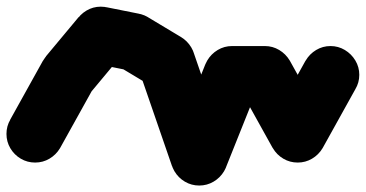

<svg xmlns="http://www.w3.org/2000/svg" viewBox="-57 -488 1115 585"><path d="M-37.3 -80Q-37.3 -56.3 -25.5 -36.3Q-13.7 -16.3 6.3 -4.5Q26.3 7.3 50 7.3Q73.7 7.3 93.7 -4.5Q113.7 -16.3 125.7 -36.3Q137.7 -56.3 137.7 -80Q137.7 -103.7 125.7 -123.7Q113.7 -143.7 93.7 -155.7Q73.7 -167.7 50 -167.7Q26.3 -167.7 6.3 -155.7Q-13.7 -143.7 -25.5 -123.7Q-37.3 -103.7 -37.3 -80Z M-26.3 -122.7 126.3 -37.3 226.3 -217.3 73.7 -302.7Z M62.7 -260Q62.7 -236.3 74.5 -216.3Q86.3 -196.3 106.3 -184.5Q126.3 -172.7 150 -172.7Q173.7 -172.7 193.7 -184.5Q213.7 -196.3 225.7 -216.3Q237.7 -236.3 237.7 -260Q237.7 -283.7 225.7 -303.7Q213.7 -323.7 193.7 -335.7Q173.7 -347.7 150 -347.7Q126.3 -347.7 106.3 -335.7Q86.3 -323.7 74.5 -303.7Q62.7 -283.7 62.7 -260Z M82.7 -316 217.3 -204 317.3 -324 182.7 -436Z M162.7 -380Q162.7 -356.3 174.5 -336.3Q186.3 -316.3 206.3 -304.5Q226.3 -292.7 250 -292.7Q273.7 -292.7 293.7 -304.5Q313.7 -316.3 325.7 -336.3Q337.7 -356.3 337.7 -380Q337.7 -403.7 325.7 -423.7Q313.7 -443.7 293.7 -455.7Q273.7 -467.7 250 -467.7Q226.3 -467.7 206.3 -455.7Q186.3 -443.7 174.5 -423.7Q162.7 -403.7 162.7 -380Z M267.3 -466 232.7 -294 332.7 -274 367.3 -446Z M262.7 -360Q262.7 -336.3 274.5 -316.3Q286.3 -296.3 306.3 -284.5Q326.3 -272.7 350 -272.7Q373.7 -272.7 393.7 -284.5Q413.7 -296.3 425.7 -316.3Q437.7 -336.3 437.7 -360Q437.7 -383.7 425.7 -403.7Q413.7 -423.7 393.7 -435.7Q373.7 -447.7 350 -447.7Q326.3 -447.7 306.3 -435.7Q286.3 -423.7 274.5 -403.7Q262.7 -383.7 262.7 -360Z M394.7 -435 305.3 -285 405.3 -225 494.7 -375Z M362.7 -300Q362.7 -276.3 374.5 -256.3Q386.3 -236.3 406.3 -224.5Q426.3 -212.7 450 -212.7Q473.7 -212.7 493.7 -224.5Q513.7 -236.3 525.7 -256.3Q537.7 -276.3 537.7 -300Q537.7 -323.7 525.7 -343.7Q513.7 -363.7 493.7 -375.7Q473.7 -387.7 450 -387.7Q426.3 -387.7 406.3 -375.7Q386.3 -363.7 374.5 -343.7Q362.7 -323.7 362.7 -300Z M532.7 -328.7 367.3 -271.3 467.3 18.7 632.7 -38.7Z M462.7 -10Q462.7 13.7 474.5 33.7Q486.3 53.7 506.3 65.5Q526.3 77.3 550 77.3Q573.7 77.3 593.7 65.5Q613.7 53.7 625.7 33.7Q637.7 13.7 637.7 -10Q637.7 -33.7 625.7 -53.7Q613.7 -73.7 593.7 -85.7Q573.7 -97.7 550 -97.7Q526.3 -97.7 506.3 -85.7Q486.3 -73.7 474.5 -53.7Q462.7 -33.7 462.7 -10Z M468.7 -42.3 631.3 22.3 731.3 -227.7 568.7 -292.3Z M562.7 -260Q562.7 -236.3 574.5 -216.3Q586.3 -196.3 606.3 -184.5Q626.3 -172.7 650 -172.7Q673.7 -172.7 693.7 -184.5Q713.7 -196.3 725.7 -216.3Q737.7 -236.3 737.7 -260Q737.7 -283.7 725.7 -303.7Q713.7 -323.7 693.7 -335.7Q673.7 -347.7 650 -347.7Q626.3 -347.7 606.3 -335.7Q586.3 -323.7 574.5 -303.7Q562.7 -283.7 562.7 -260Z M650 -347.7V-172.7H750V-347.7Z M662.7 -260Q662.7 -236.3 674.5 -216.3Q686.3 -196.3 706.3 -184.5Q726.3 -172.7 750 -172.7Q773.7 -172.7 793.7 -184.5Q813.7 -196.3 825.7 -216.3Q837.7 -236.3 837.7 -260Q837.7 -283.7 825.7 -303.7Q813.7 -323.7 793.7 -335.7Q773.7 -347.7 750 -347.7Q726.3 -347.7 706.3 -335.7Q686.3 -323.7 674.5 -303.7Q662.7 -283.7 662.7 -260Z M826.3 -302.7 673.7 -217.3 773.7 -37.3 926.3 -122.7Z M762.7 -80Q762.7 -56.3 774.5 -36.3Q786.3 -16.3 806.3 -4.5Q826.3 7.3 850 7.3Q873.7 7.3 893.7 -4.5Q913.7 -16.3 925.7 -36.3Q937.7 -56.3 937.7 -80Q937.7 -103.7 925.7 -123.7Q913.7 -143.7 893.7 -155.7Q873.7 -167.7 850 -167.7Q826.3 -167.7 806.3 -155.7Q786.3 -143.7 774.5 -123.7Q762.7 -103.7 762.7 -80Z M773.7 -122.7 926.3 -37.3 1026.3 -217.3 873.7 -302.7Z M862.7 -260Q862.7 -236.3 874.5 -216.3Q886.3 -196.3 906.3 -184.5Q926.3 -172.7 950 -172.7Q973.7 -172.7 993.7 -184.5Q1013.7 -196.3 1025.7 -216.3Q1037.7 -236.3 1037.7 -260Q1037.7 -283.7 1025.7 -303.7Q1013.7 -323.7 993.7 -335.7Q973.7 -347.7 950 -347.7Q926.3 -347.7 906.3 -335.7Q886.3 -323.7 874.5 -303.7Q862.7 -283.7 862.7 -260Z"/></svg>

Font: Linefont Thin
Style: Regular
Weight: 100
Monospace: yes
Version: Version 3.002;gftools[0.9.33]